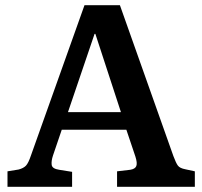

<svg xmlns="http://www.w3.org/2000/svg" viewBox="-20 -723 783 743"><path d="M9 0V-60L52 -67Q71 -72 80.5 -82Q90 -92 100 -122L307 -703H444L651 -119Q661 -92 668.5 -82Q676 -72 697 -68L734 -60V0H433V-60L484 -66Q503 -69 507.5 -80.5Q512 -92 504 -117L469 -221H219L185 -121Q178 -100 180 -85Q182 -70 209 -66L259 -58V0ZM243 -289H448L349 -592H346Z"/></svg>

Font: Literata 18pt SemiBold
Style: Regular
Weight: 600
Designer: Latin by Veronika Burian and Jose Scaglione. Greek by Irene Vlachou. Cyrillic by Vera Evstafieva.
Foundry: TypeTogether
Version: Version 3.103;gftools[0.9.29]